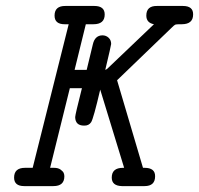

<svg xmlns="http://www.w3.org/2000/svg" viewBox="-20 -631 675 651"><path d="M27.8 -28.8Q27.8 -62 64.9 -62H90.8L212.9 -548.8H199.2Q165 -548.8 165 -578.1Q165 -611.3 202.1 -610.8H299.8Q335 -610.8 335 -582Q335 -548.8 296.9 -548.8H271L232.9 -394H273.9Q274.9 -399.9 294.9 -481Q301.8 -510.7 327.1 -511.2Q339.4 -511.2 348.1 -503.2Q356.9 -495.1 356.9 -481.9Q356.9 -478 336.9 -394L342.8 -397L502 -548.8Q476.1 -553.7 476.1 -578.1Q476.1 -611.3 512.2 -610.8H600.1Q635.3 -610.8 634.8 -582Q634.8 -548.8 596.2 -548.8H589.8Q577.6 -548.8 574.2 -547.4Q570.8 -545.9 562 -537.1L377 -358.9L464.8 -62H470.2Q506.3 -62 505.9 -33.2Q505.9 0 470.2 0H393.1Q358.9 -1 358.9 -28.8Q358.9 -62 397 -62H400.9L319.8 -327.1Q296.9 -229 289.1 -216.8Q281.2 -204.6 265.1 -205.1Q235.4 -205.1 234.9 -233.9Q234.9 -241.7 257.8 -332H216.8L149.9 -62H163.1Q177.2 -62 185.5 -55.9Q193.8 -49.8 196 -44.4Q198.2 -39.1 198.2 -33.2Q198.2 0 161.1 0H62Q27.8 0 27.8 -28.8Z"/></svg>

Font: CMU Typewriter Text
Style: Italic
Weight: 500
Italic angle: -14.04°
Version: Version 0.7.0